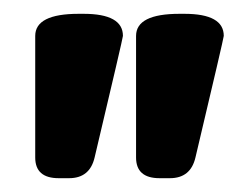

<svg xmlns="http://www.w3.org/2000/svg" viewBox="-20 -722 359 278"><path d="M101 -702Q158 -702 158 -670Q158 -667 117 -494Q110 -464 80 -464H65Q31 -464 31 -494V-670Q31 -702 94 -702ZM247 -702Q304 -702 304 -670Q304 -667 263 -494Q256 -464 226 -464H211Q177 -464 177 -494V-670Q177 -702 240 -702Z"/></svg>

Font: Asap
Style: Bold Italic
Weight: 700
Italic angle: -6°
Designer: Pablo Cosgaya
Foundry: Pablo Cosgaya
Version: Version 1.007;PS 001.007;hotconv 1.0.70;makeotf.lib2.5.58329